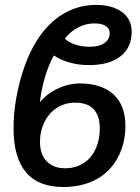

<svg xmlns="http://www.w3.org/2000/svg" viewBox="-20 -746 564 776"><path d="M197.8 -522Q176.3 -483.4 162.1 -435.5Q147.9 -387.7 141.1 -333Q169.9 -367.7 214.1 -388.2Q258.3 -408.7 302.7 -408.7Q390.1 -408.7 438.5 -364.5Q486.8 -320.3 486.8 -236.8Q486.8 -166.5 456.1 -108.9Q424.8 -50.8 367.9 -20.5Q311 9.8 235.4 9.8Q34.7 9.8 34.7 -228.5Q34.7 -287.1 46.1 -351.8Q57.6 -416.5 79.1 -477.3Q100.6 -538.1 130.4 -584.5Q175.3 -654.3 236.1 -690.2Q296.9 -726.1 368.2 -726.1Q434.1 -726.1 473.1 -697.3Q512.2 -668.5 512.2 -618.2Q512.2 -553.7 466.8 -518.3Q421.4 -482.9 338.9 -482.9Q298.3 -482.9 261.5 -493.2Q224.6 -503.4 197.8 -522ZM344.2 -557.1Q380.4 -557.1 401.9 -571.8Q423.3 -586.4 423.3 -612.3Q423.3 -630.4 407.5 -640.9Q391.6 -651.4 360.8 -651.4Q327.6 -651.4 295.7 -635Q263.7 -618.7 242.2 -589.4Q259.3 -573.7 285.2 -565.4Q311 -557.1 344.2 -557.1ZM141.6 -172.4Q141.6 -121.6 168.9 -93.8Q196.3 -65.9 243.2 -65.9Q290 -65.9 323.7 -90.8Q352.5 -111.3 367.9 -147Q383.3 -182.6 383.3 -227.5Q383.3 -278.3 358.6 -304.7Q334 -331.1 283.2 -331.1Q243.2 -331.1 210.4 -310.5Q178.2 -290 159.9 -253.2Q141.6 -216.3 141.6 -172.4Z"/></svg>

Font: Arimo Medium
Style: Italic
Weight: 500
Italic angle: -12°
Designer: Steve Matteson
Foundry: Monotype Imaging Inc.
Version: Version 1.33